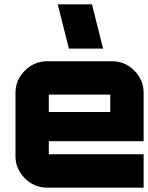

<svg xmlns="http://www.w3.org/2000/svg" viewBox="-20 -861 679 881"><path d="M494 -580Q554 -580 596.5 -537Q639 -494 639 -435V-213H204V-153H639V0H196Q137 0 94 -43Q51 -86 51 -145V-435Q51 -494 94 -537Q137 -580 196 -580ZM204 -347H486V-427H204ZM402 -841 453 -638H296L245 -841Z"/></svg>

Font: Orbitron
Style: Black
Weight: 900
Designer: Matt McInerney
Foundry: Matt McInerney
Version: 1.000